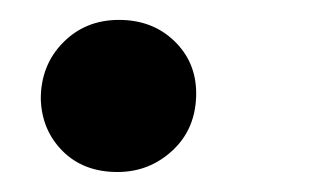

<svg xmlns="http://www.w3.org/2000/svg" viewBox="-20 -167 327 193"><path d="M21 -67.4Q21 -101.6 43.5 -124.3Q65.9 -147 99.6 -147Q133.3 -147 155.3 -125.7Q177.2 -104.5 177.2 -73.2Q177.2 -38.1 153.8 -16.1Q130.4 5.9 98.1 5.9Q64 5.9 43 -15.1Q22 -36.1 21 -67.4Z"/></svg>

Font: TypoPRO Roboto
Style: Bold Italic
Weight: 700
Italic angle: -12°
Designer: Google
Version: Version 2.136; 2016